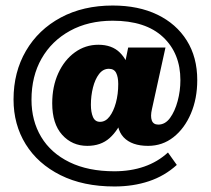

<svg xmlns="http://www.w3.org/2000/svg" viewBox="-20 -575 763 695"><path d="M394 100Q281 100 199 59Q117 18 73 -53Q29 -124 29 -215Q29 -314 74 -391Q119 -468 200 -511.5Q281 -555 388 -555Q481 -555 549.5 -522Q618 -489 656 -428.5Q694 -368 694 -285Q694 -218 671 -164Q648 -110 608 -78.5Q568 -47 516 -47Q457 -47 427.5 -78Q398 -109 405 -176L428 -153Q408 -103 376.5 -75Q345 -47 296 -47Q241 -47 205 -87Q169 -127 169 -201Q169 -262 191 -310Q213 -358 251 -385.5Q289 -413 336 -413Q385 -413 413.5 -385Q442 -357 449 -316L425 -310L444 -403H579L530 -180Q524 -154 529.5 -139Q535 -124 553 -124Q578 -124 595.5 -148Q613 -172 623 -209Q633 -246 633 -285Q633 -382 570 -441Q507 -500 388 -500Q300 -500 233.5 -463.5Q167 -427 130.5 -363Q94 -299 94 -214Q94 -138 129 -79.5Q164 -21 231.5 12Q299 45 394 45Q453 45 502 28Q551 11 588 -23L620 22Q576 62 519 81Q462 100 394 100ZM342 -134Q362 -134 376.5 -153Q391 -172 399.5 -203Q408 -234 408 -271Q408 -296 400.5 -311Q393 -326 374 -326Q353 -326 338.5 -307Q324 -288 316.5 -258Q309 -228 309 -196Q309 -169 316.5 -151.5Q324 -134 342 -134Z"/></svg>

Font: Rokkitt Black
Style: Regular
Weight: 900
Designer: Vernon Adams
Foundry: Vernon Adams
Version: Version 3.103